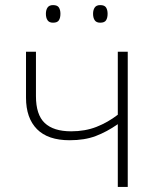

<svg xmlns="http://www.w3.org/2000/svg" viewBox="-20 -733 611 753"><path d="M121 -356Q121 -283 155.5 -250.5Q190 -218 259 -218Q314 -218 358.5 -235.5Q403 -253 442 -283V-530H481V0H442V-246Q399 -216 355.5 -199.5Q312 -183 253 -183Q168 -183 125 -226.5Q82 -270 82 -350V-530H121ZM160 -679Q160 -694 166.5 -703.5Q173 -713 188 -713Q205 -713 211 -703.5Q217 -694 217 -679Q217 -663 211 -653.5Q205 -644 188 -644Q173 -644 166.5 -653.5Q160 -663 160 -679ZM345 -679Q345 -694 351.5 -703.5Q358 -713 373 -713Q390 -713 396 -703.5Q402 -694 402 -679Q402 -663 396 -653.5Q390 -644 373 -644Q358 -644 351.5 -653.5Q345 -663 345 -679Z"/></svg>

Font: Noto Sans ExtraLight
Style: Regular
Weight: 200
Designer: Monotype Design Team
Foundry: Monotype Imaging Inc.
Version: Version 2.007